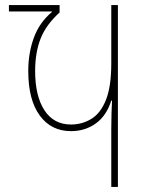

<svg xmlns="http://www.w3.org/2000/svg" viewBox="-20 -734 569 754"><path d="M417 0V-227Q417 -261 418 -292Q419 -323 420 -339H417Q398 -279 356 -249Q314 -219 259 -219Q181 -219 136 -280.5Q91 -342 91 -455Q91 -526 113 -586Q135 -646 184 -687V-689H15V-714H214V-685Q161 -637 139.5 -582.5Q118 -528 118 -455Q118 -357 154.5 -301Q191 -245 259 -245Q302 -245 338.5 -267Q375 -289 396 -341.5Q417 -394 417 -485V-714H443V0Z"/></svg>

Font: Noto Sans Georgian Condensed Thin
Style: Regular
Weight: 100
Width: 3
Designer: Monotype Design Team, Akaki Razmadze
Foundry: Google LLC
Version: Version 2.005; ttfautohint (v1.8.4.7-5d5b)